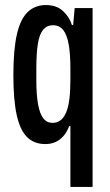

<svg xmlns="http://www.w3.org/2000/svg" viewBox="-20 -559 435 761"><path d="M259 182V-59H254Q246 -37 232.5 -21Q219 -5 201 3.5Q183 12 159 12Q115 12 87 -16Q59 -44 46 -104Q33 -164 33 -261Q33 -362 47 -423Q61 -484 90 -511.5Q119 -539 162 -539Q204 -539 229.5 -515.5Q255 -492 265 -460H270L276 -527H347V182ZM188 -72Q206 -72 219.5 -82Q233 -92 242 -113Q251 -134 255 -166.5Q259 -199 259 -244V-287Q259 -343 252.5 -381.5Q246 -420 231 -439.5Q216 -459 190 -459Q166 -459 151 -441Q136 -423 130 -385Q124 -347 124 -287V-244Q124 -182 131 -144.5Q138 -107 152 -89.5Q166 -72 188 -72Z"/></svg>

Font: Archivo ExtraCondensed Medium
Style: Regular
Weight: 500
Width: 2
Designer: Hector Gatti
Foundry: Omnibus-Type
Version: Version 2.001